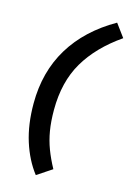

<svg xmlns="http://www.w3.org/2000/svg" viewBox="-146 -882 779 1143"><g transform="rotate(15 243.5 -311.0)"><path d="M195 190Q137 115 104.5 12.5Q72 -90 72 -219Q72 -414 162.5 -563Q253 -712 428 -812L487 -732Q344 -633 271.5 -509.5Q199 -386 199 -214Q199 -142 208.5 -85.5Q218 -29 237.5 22.5Q257 74 287 129Z"/></g></svg>

Font: Prodigy Sans SemiBold
Style: Italic
Weight: 600
Italic angle: -13°
Designer: Wei Huang
Foundry: Wei Huang
Version: Version 1.003; ttfautohint (v1.8.3)